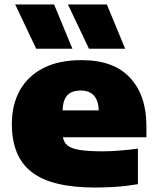

<svg xmlns="http://www.w3.org/2000/svg" viewBox="-20 -828 703 859"><path d="M405 11Q211 11 122 -58Q33 -127 33 -273Q33 -359.5 68.8 -423.8Q104.5 -488 174 -523.5Q243.5 -559 345 -559Q489 -559 562 -480Q635 -401 635 -265V-214H261.5Q265.5 -191 282 -177.2Q298.5 -163.5 336.2 -157.2Q374 -151 442 -151Q476.5 -151 518 -154.5Q559.5 -158 597 -163V-4Q544 5 496 8Q448 11 405 11ZM341 -423Q300.5 -423 281 -401.5Q261.5 -380 260 -334H422Q418.5 -423 341 -423ZM378 -610 284 -808H458L540 -610ZM142 -610 48 -808H222L304 -610Z"/></svg>

Font: Encode Sans Expanded Black
Style: Regular
Weight: 900
Width: 7
Designer: Multiple Designers
Foundry: Impallari Type
Version: Version 3.000; ttfautohint (v1.8.3) -l 8 -r 50 -G 200 -x 14 